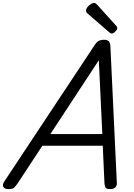

<svg xmlns="http://www.w3.org/2000/svg" viewBox="-72 -1289 925 1323"><path d="M-15 14Q-41 14 -49 -1.5Q-57 -17 -42 -39L578 -975Q592 -998 607 -1006.5Q622 -1015 646 -1015Q665 -1015 676.5 -1005.5Q688 -996 689 -964L733 -31Q735 -11 723.5 1.5Q712 14 686 14Q664 14 657 5.5Q650 -3 648 -23L636 -285H220L50 -26Q32 0 21.5 7Q11 14 -15 14ZM275 -365H633L609 -874ZM698 -1058Q694 -1058 689 -1061Q684 -1064 679 -1068L536 -1192Q526 -1200 523.5 -1205Q521 -1210 521 -1217Q521 -1228 530.5 -1240Q540 -1252 553 -1260.5Q566 -1269 575 -1269Q582 -1269 586.5 -1266Q591 -1263 596 -1258L728 -1112Q734 -1105 735 -1101.5Q736 -1098 736 -1095Q736 -1085 722.5 -1071.5Q709 -1058 698 -1058Z"/></svg>

Font: Playwrite US Trad
Style: Regular
Weight: 400
Designer: Veronika Burian, José Scaglione
Foundry: TypeTogether
Version: Version 1.002